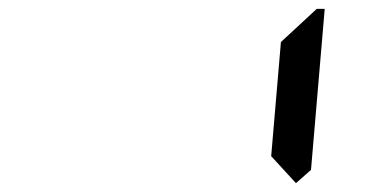

<svg xmlns="http://www.w3.org/2000/svg" viewBox="-20 -489 856 434"><path d="M682 -456 696 -469H714L683 -105L649 -75L593 -136L615 -394Z"/></svg>

Font: DSEG7 Classic Mini
Style: Italic
Weight: 400
Italic angle: -5°
Designer: Keshikan(Twitter:@keshinomi_88pro)
Version: Version 0.46